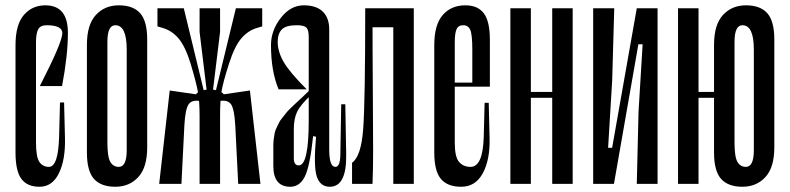

<svg xmlns="http://www.w3.org/2000/svg" viewBox="-20 -698 2999 729"><path d="M216.7 -572.2Q216.7 -602.2 156.7 -602.2Q133.3 -602.2 125 -586.7Q116.7 -571.1 116.7 -537.8V-156.7Q116.7 -102.2 129.4 -83.3Q142.2 -64.4 165.6 -64.4Q201.1 -64.4 204.4 -177.8L207.8 -308.9H223.3L226.7 -174.4Q228.9 -92.2 203.9 -40.6Q178.9 11.1 130 11.1Q83.3 11.1 61.1 -18.9Q38.9 -48.9 38.9 -118.9V-526.7Q38.9 -604.4 70.6 -641.1Q102.2 -677.8 152.2 -677.8Q237.8 -677.8 237.8 -573.3Q237.8 -487.8 215.6 -371.1H131.1Q216.7 -537.8 216.7 -572.2Z M417.8 -602.2Q387.8 -602.2 387.8 -538.9V-156.7Q387.8 -102.2 398.9 -83.3Q410 -64.4 431.1 -64.4Q461.1 -64.4 461.1 -127.8V-510Q461.1 -602.2 417.8 -602.2ZM417.8 11.1Q363.3 11.1 336.7 -18.9Q310 -48.9 310 -118.9V-527.8Q310 -604.4 343.9 -641.1Q377.8 -677.8 431.1 -677.8Q485.6 -677.8 512.2 -647.8Q538.9 -617.8 538.9 -547.8V-138.9Q538.9 -62.2 505 -25.6Q471.1 11.1 417.8 11.1Z M737.8 -257.8V0H815.6V-257.8Q815.6 -315.6 821.1 -350.6Q826.7 -385.6 850 -457.8Q871.1 -523.3 896.7 -552.8Q922.2 -582.2 956.7 -592.2L975.6 -597.8V-666.7H875.6L800 -355.6L788.9 -357.8L815.6 -576.7V-666.7H737.8V-576.7L764.4 -357.8L753.3 -355.6L677.8 -666.7H577.8V-597.8L596.7 -592.2Q632.2 -582.2 657.8 -552.2Q683.3 -522.2 703.3 -457.8Q725.6 -383.3 731.7 -347.8Q737.8 -312.2 737.8 -257.8ZM624.4 -354.4 584.4 0H668.9L680 -221.1Q683.3 -282.2 695.6 -301.1Q707.8 -320 740 -314.4L736.7 -352.2L723.3 -340ZM873.3 -221.1 884.4 0H968.9L928.9 -354.4L830 -340L816.7 -352.2L813.3 -314.4Q845.6 -320 857.8 -301.1Q870 -282.2 873.3 -221.1Z M1082.2 11.1Q1117.8 11.1 1137.2 -27.2Q1156.7 -65.6 1168.9 -181.1L1180 -178.9Q1170 -66.7 1182.8 -27.8Q1195.6 11.1 1232.2 11.1Q1296.7 11.1 1294.4 -112.2L1291.1 -302.2H1275.6L1272.2 -107.8Q1271.1 -64.4 1253.3 -64.4Q1230 -64.4 1230 -131.1V-586.7Q1230 -630 1205.6 -653.9Q1181.1 -677.8 1133.3 -677.8Q1083.3 -677.8 1046.1 -630Q1008.9 -582.2 1008.9 -526.7Q1008.9 -427.8 1037.8 -358.9H1144.4Q1078.9 -424.4 1056.7 -463.3Q1034.4 -502.2 1034.4 -538.9Q1034.4 -570 1050 -586.1Q1065.6 -602.2 1106.7 -602.2Q1134.4 -602.2 1143.3 -593.3Q1152.2 -584.4 1152.2 -557.8V-352.2Q1146.7 -346.7 1127.8 -328.9Q1108.9 -311.1 1104.4 -307.2Q1100 -303.3 1085 -288.9Q1070 -274.4 1066.7 -269.4Q1063.3 -264.4 1052.8 -251.7Q1042.2 -238.9 1039.4 -232.2Q1036.7 -225.6 1030.6 -213.9Q1024.4 -202.2 1022.8 -192.2Q1021.1 -182.2 1019.4 -170Q1017.8 -157.8 1017.8 -144.4V-67.8Q1017.8 11.1 1082.2 11.1ZM1114.4 -70Q1095.6 -70 1095.6 -96.7V-207.8Q1095.6 -246.7 1107.8 -272.8Q1120 -298.9 1160 -336.7L1152.2 -352.2V-240Q1152.2 -70 1114.4 -70Z M1316.7 -80V0H1394.4Q1396.7 -56.7 1396.7 -124.4Q1396.7 -192.2 1395.6 -349.4Q1394.4 -506.7 1394.4 -666.7H1366.7Q1366.7 -310 1358.9 -207.2Q1351.1 -104.4 1316.7 -80ZM1473.3 -666.7V0H1551.1V-666.7ZM1375.6 -666.7V-594.4H1491.1V-666.7Z M1773.3 -368.9V-510Q1773.3 -566.7 1765.6 -584.4Q1757.8 -602.2 1738.9 -602.2Q1720 -602.2 1713.3 -586.7Q1706.7 -571.1 1706.7 -537.8V-156.7Q1706.7 -102.2 1722.8 -83.3Q1738.9 -64.4 1766.7 -64.4Q1813.3 -64.4 1816.7 -177.8L1820 -307.8H1835.6L1838.9 -174.4Q1841.1 -92.2 1813.3 -40.6Q1785.6 11.1 1731.1 11.1Q1678.9 11.1 1653.9 -18.9Q1628.9 -48.9 1628.9 -118.9V-526.7Q1628.9 -604.4 1661.1 -641.1Q1693.3 -677.8 1746.7 -677.8Q1794.4 -677.8 1817.2 -647.2Q1840 -616.7 1840 -546.7V-368.9ZM1817.8 -368.9H1680V-384.4H1817.8Z M1917.8 -666.7H1995.6V0H1917.8ZM2076.7 -666.7H2154.4V0H2076.7ZM2094.4 -326.7H1970V-348.9H2094.4Z M2280 0 2397.8 -666.7H2427.8L2311.1 0ZM2401.1 -530 2410 -666.7H2476.7V0H2397.8L2404.4 -273.3L2420 -530ZM2307.8 -136.7 2298.9 0H2232.2V-666.7H2312.2L2304.4 -393.3L2288.9 -136.7Z M2731.1 -326.7H2606.7V-348.9H2731.1ZM2554.4 -666.7H2632.2V0H2554.4ZM2798.9 -602.2Q2768.9 -602.2 2768.9 -538.9V-156.7Q2768.9 -102.2 2780 -83.3Q2791.1 -64.4 2812.2 -64.4Q2842.2 -64.4 2842.2 -127.8V-510Q2842.2 -602.2 2798.9 -602.2ZM2798.9 11.1Q2744.4 11.1 2717.8 -18.9Q2691.1 -48.9 2691.1 -118.9V-527.8Q2691.1 -604.4 2725 -641.1Q2758.9 -677.8 2812.2 -677.8Q2866.7 -677.8 2893.3 -647.8Q2920 -617.8 2920 -547.8V-138.9Q2920 -62.2 2886.1 -25.6Q2852.2 11.1 2798.9 11.1Z"/></svg>

Font: Le Murmure
Style: Regular
Weight: 600
Width: 2
Designer: Jeremy Landes, Alexander Slobzheninov (Cyrillic)
Foundry: Velvetyne Type Foundry
Version: Version 1.0